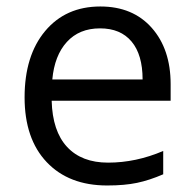

<svg xmlns="http://www.w3.org/2000/svg" viewBox="-20 -565 601 595"><path d="M312 9.8Q193.4 9.8 124.8 -62.5Q56.2 -134.8 56.2 -263.2Q56.2 -392.6 119.9 -468.8Q183.6 -544.9 291 -544.9Q391.6 -544.9 450.2 -478.8Q508.8 -412.6 508.8 -304.2V-252.9H140.1Q142.6 -158.7 187.7 -109.9Q232.9 -61 314.9 -61Q401.4 -61 485.8 -97.2V-24.9Q442.9 -6.3 404.5 1.7Q366.2 9.8 312 9.8ZM290 -477.1Q225.6 -477.1 187.3 -435.1Q148.9 -393.1 142.1 -318.8H421.9Q421.9 -395.5 387.7 -436.3Q353.5 -477.1 290 -477.1Z"/></svg>

Font: f0_25842 
Style: Regular
Weight: 400
Foundry: Ascender Corporation
Version: Version 1.10